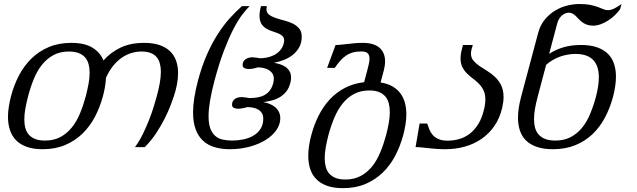

<svg xmlns="http://www.w3.org/2000/svg" viewBox="-20 -747 3235 975"><path d="M502.9 -259.3Q487.8 -203.1 462.2 -154.1Q436.5 -105 398.7 -68.4Q360.8 -31.7 310.8 -10.5Q260.7 10.7 196.8 10.7Q148.9 10.7 115.5 -1.5Q82 -13.7 61 -35.4Q40 -57.1 30.3 -87.4Q20.5 -117.7 20.5 -153.8Q20.5 -178.2 24.7 -204.6Q28.8 -231 36.1 -259.3Q50.8 -315.4 76.7 -364.5Q102.5 -413.6 140.1 -450.2Q177.7 -486.8 228 -508.1Q278.3 -529.3 341.8 -529.3Q409.7 -529.3 449.2 -505.1Q488.8 -481 505.4 -439.9Q542 -481.4 592.5 -505.4Q643.1 -529.3 711.9 -529.3Q757.8 -529.3 790.3 -518.1Q822.8 -506.8 843.8 -486.6Q864.7 -466.3 874.5 -438Q884.3 -409.7 884.3 -375.5Q884.3 -349.1 878.9 -319.8Q873.5 -290.5 863.3 -259.3Q857.4 -241.2 845.7 -210.7Q834 -180.2 815.9 -144.3Q797.9 -108.4 772.9 -70.6Q748 -32.7 715.3 0H665.5Q688 -30.8 705.8 -67.1Q723.6 -103.5 737.5 -139.4Q751.5 -175.3 761 -207Q770.5 -238.8 776.4 -259.3Q785.6 -293.5 791.3 -324.7Q796.9 -356 796.9 -382.8Q796.9 -405.8 791.7 -424.8Q786.6 -443.8 775.1 -457.3Q763.7 -470.7 744.9 -478Q726.1 -485.4 698.7 -485.4Q673.8 -485.4 648.4 -478Q623 -470.7 599.4 -454.6Q575.7 -438.5 554.9 -413.1Q534.2 -387.7 518.1 -351.6Q517.1 -329.6 513.2 -306.6Q509.3 -283.7 502.9 -259.3ZM416 -259.3Q424.3 -292 429.7 -321.5Q435.1 -351.1 435.1 -377.4Q435.1 -401.4 429.7 -421.4Q424.3 -441.4 411.9 -455.6Q399.4 -469.7 379.4 -477.5Q359.4 -485.4 330.1 -485.4Q285.2 -485.4 252 -467.5Q218.8 -449.7 194.1 -419.2Q169.4 -388.7 152.3 -347.4Q135.3 -306.2 123 -259.3Q114.3 -226.6 108.9 -196.5Q103.5 -166.5 103.5 -140.6Q103.5 -116.2 108.9 -96.4Q114.3 -76.7 126.7 -62.7Q139.2 -48.8 159.2 -41Q179.2 -33.2 208.5 -33.2Q253.4 -33.2 286.6 -51Q319.8 -68.8 344.5 -99.4Q369.1 -129.9 386.2 -171.1Q403.3 -212.4 416 -259.3Z M1159.2 -33.2Q1187.5 -33.2 1215.8 -39.1Q1244.1 -44.9 1266.6 -58.1Q1289.1 -71.3 1303 -92.5Q1316.9 -113.8 1316.9 -144.5Q1316.9 -162.1 1309.1 -173.6Q1301.3 -185.1 1289.3 -191.7Q1277.3 -198.2 1262.7 -200.7Q1248 -203.1 1234.9 -203.1Q1230 -201.2 1223.6 -199.7Q1217.3 -198.2 1210.9 -197Q1204.6 -195.8 1199 -195.3Q1193.4 -194.8 1189.5 -194.8Q1176.3 -194.8 1167.2 -199.5Q1158.2 -204.1 1158.2 -215.3Q1158.2 -226.1 1162.6 -233.4Q1167 -240.7 1174.1 -245.4Q1181.2 -250 1189.9 -252Q1198.7 -253.9 1207.5 -253.9Q1215.3 -253.9 1227.3 -252.2Q1239.3 -250.5 1245.6 -249Q1267.6 -249 1287.1 -252.2Q1306.6 -255.4 1322.5 -263.9Q1338.4 -272.5 1349.9 -287.1Q1361.3 -301.8 1367.7 -325.2Q1370.6 -336.9 1370.6 -346.7Q1370.6 -363.3 1362.8 -374.5Q1355 -385.7 1342.8 -392.6Q1330.6 -399.4 1316.2 -402.1Q1301.8 -404.8 1288.6 -404.8Q1283.7 -402.8 1277.3 -401.4Q1271 -399.9 1264.9 -398.7Q1258.8 -397.5 1253.2 -397Q1247.6 -396.5 1243.7 -396.5Q1230 -396.5 1220.9 -401.1Q1211.9 -405.8 1211.9 -417.5Q1211.9 -427.7 1216.6 -435.1Q1221.2 -442.4 1228.3 -447Q1235.4 -451.7 1244.1 -453.9Q1252.9 -456.1 1261.7 -456.1Q1269.5 -456.1 1281.5 -454.3Q1293.5 -452.6 1299.8 -451.2Q1315.9 -451.2 1334.5 -454.6Q1353 -458 1370.4 -466.6Q1387.7 -475.1 1401.1 -489.5Q1414.6 -503.9 1420.4 -525.4Q1422.9 -535.2 1422.9 -541.5Q1422.9 -556.6 1413.6 -564.9Q1404.3 -573.2 1390.4 -578.6Q1376.5 -584 1360.4 -589.1Q1344.2 -594.2 1330.3 -603Q1316.4 -611.8 1307.1 -626.7Q1297.9 -641.6 1297.9 -667Q1297.9 -677.2 1299.6 -689.5Q1301.3 -701.7 1305.2 -715.8H1335.4Q1333 -707 1333 -700.7Q1333 -682.6 1346.2 -672.6Q1359.4 -662.6 1379.4 -655.8Q1399.4 -648.9 1422.6 -643.1Q1445.8 -637.2 1465.8 -627.7Q1485.8 -618.2 1499 -602.5Q1512.2 -586.9 1512.2 -560.1Q1512.2 -529.8 1499.5 -507.1Q1486.8 -484.4 1466.6 -468.3Q1446.3 -452.1 1421.1 -442.4Q1396 -432.6 1371.1 -428.2Q1387.7 -425.3 1403.6 -420.2Q1419.4 -415 1431.4 -406.2Q1443.4 -397.5 1450.7 -384.5Q1458 -371.6 1458 -353.5Q1458 -347.2 1457.3 -340.1Q1456.5 -333 1454.1 -325.2Q1447.3 -298.8 1433.1 -281.5Q1418.9 -264.2 1400.4 -253.2Q1381.8 -242.2 1360.4 -236.8Q1338.9 -231.4 1317.4 -228.5Q1334 -225.6 1349.6 -219.2Q1365.2 -212.9 1377.2 -202.9Q1389.2 -192.9 1396.2 -179Q1403.3 -165 1403.3 -147Q1403.3 -114.7 1383.3 -86.2Q1363.3 -57.6 1328.6 -36.1Q1293.9 -14.6 1247.3 -2Q1200.7 10.7 1147.5 10.7Q1104.5 10.7 1070.1 0.5Q1035.6 -9.8 1011.2 -32.2Q986.8 -54.7 973.6 -90.3Q960.4 -126 960.4 -176.8Q960.4 -210.4 966.6 -250.2Q972.7 -290 985.4 -337.9Q1004.9 -410.6 1030 -468Q1055.2 -525.4 1084 -570.8Q1112.8 -616.2 1144.3 -651.6Q1175.8 -687 1208.5 -715.8H1247.6Q1231 -699.7 1210 -672.4Q1189 -645 1165.8 -600.3Q1142.6 -555.7 1117.9 -491.5Q1093.3 -427.2 1069.3 -337.9Q1053.7 -278.8 1046.4 -234.4Q1039.1 -189.9 1039.1 -156.7Q1039.1 -119.1 1047.9 -95.2Q1056.6 -71.3 1072.3 -57.4Q1087.9 -43.5 1110.1 -38.3Q1132.3 -33.2 1159.2 -33.2Z M1814.9 -485.8Q1790.5 -485.8 1771.5 -480.5Q1752.4 -475.1 1736.8 -464.4Q1721.2 -453.6 1707.5 -438.2Q1693.8 -422.9 1680.2 -402.3H1641.1L1684.1 -518.6Q1698.2 -518.6 1713.6 -520.3Q1729 -522 1746.3 -523.9Q1763.7 -525.9 1782.5 -527.6Q1801.3 -529.3 1822.3 -529.3Q1878.9 -529.3 1907.2 -504.4Q1935.5 -479.5 1935.5 -435.1Q1935.5 -414.6 1928.7 -388.2L1912.6 -328.1Q1947.8 -322.8 1972.4 -308.6Q1997.1 -294.4 2012.9 -273.4Q2028.8 -252.4 2036.1 -225.3Q2043.5 -198.2 2043.5 -166.5Q2043.5 -142.1 2039.3 -115.7Q2035.2 -89.4 2027.8 -61.5Q2012.7 -5.4 1987.1 43.7Q1961.4 92.8 1923.6 129.4Q1885.7 166 1835.7 187.3Q1785.6 208.5 1722.2 208.5Q1674.3 208.5 1640.9 196.5Q1607.4 184.6 1586.2 162.8Q1564.9 141.1 1555.2 110.8Q1545.4 80.6 1545.4 44.4Q1545.4 -4.4 1561 -61.5Q1574.7 -113.3 1597.7 -159.2Q1620.6 -205.1 1653.6 -241Q1686.5 -276.9 1730.2 -300Q1773.9 -323.2 1829.1 -329.6L1844.7 -388.2Q1849.6 -406.7 1853 -422.1Q1856.4 -437.5 1856.4 -449.7Q1856.4 -466.8 1847.4 -476.3Q1838.4 -485.8 1814.9 -485.8ZM1647.9 -61.5Q1639.6 -29.3 1634.3 0.2Q1628.9 29.8 1628.9 55.7Q1628.9 80.1 1634.3 100.3Q1639.6 120.6 1652.1 134.8Q1664.6 148.9 1684.6 156.7Q1704.6 164.6 1733.9 164.6Q1778.3 164.6 1811.5 146.7Q1844.7 128.9 1869.4 98.4Q1894 67.9 1911.1 26.6Q1928.2 -14.6 1940.9 -61.5Q1949.2 -93.8 1954.3 -123Q1959.5 -152.3 1959.5 -178.2Q1959.5 -202.6 1954.1 -222.9Q1948.7 -243.2 1936.3 -257.6Q1923.8 -272 1904.1 -279.8Q1884.3 -287.6 1855 -287.6Q1811 -287.6 1777.8 -269.8Q1744.6 -252 1720 -221.4Q1695.3 -190.9 1678 -149.7Q1660.6 -108.4 1647.9 -61.5Z M2253.4 -32.7Q2281.2 -32.7 2309.8 -40.3Q2338.4 -47.9 2363.8 -66.7Q2389.2 -85.4 2409.2 -117.7Q2429.2 -149.9 2439.9 -199.7Q2444.8 -222.2 2444.8 -241.2Q2444.8 -269 2435.5 -288.1Q2426.3 -307.1 2412.1 -321.5Q2397.9 -335.9 2381.8 -347.9Q2365.7 -359.9 2351.6 -373.8Q2337.4 -387.7 2328.1 -405.8Q2318.8 -423.8 2318.8 -450.7Q2318.8 -461.4 2320.6 -473.6Q2322.3 -485.8 2326.2 -500L2331.1 -518.6H2380.9L2374.5 -496.1Q2371.6 -484.9 2371.6 -475.6Q2371.6 -454.1 2383.8 -439.5Q2396 -424.8 2414.6 -412.1Q2433.1 -399.4 2454.3 -386.5Q2475.6 -373.5 2494.1 -356Q2512.7 -338.4 2524.9 -314Q2537.1 -289.6 2537.1 -253.9Q2537.1 -241.7 2535.4 -228.5Q2533.7 -215.3 2530.3 -200.2Q2518.1 -147.5 2491 -107.9Q2463.9 -68.4 2425.5 -42Q2387.2 -15.6 2340.3 -2.4Q2293.5 10.7 2241.7 10.7Q2216.3 10.7 2195.1 9Q2173.8 7.3 2155.5 5.4Q2137.2 3.4 2121.3 1.7Q2105.5 0 2090.3 0L2110.8 -119.6H2149.4Q2154.8 -103.5 2161.1 -87.9Q2167.5 -72.3 2178.7 -60.1Q2189.9 -47.9 2207.8 -40.3Q2225.6 -32.7 2253.4 -32.7Z M2712.9 -580.1Q2723.6 -620.1 2746.8 -647.9Q2770 -675.8 2799.3 -693.4Q2828.6 -710.9 2860.6 -718.8Q2892.6 -726.6 2921.4 -726.6Q2956.5 -726.6 2979.2 -721.7Q3002 -716.8 3017.6 -710.9Q3033.2 -705.1 3044.4 -700.2Q3055.7 -695.3 3067.9 -695.3Q3080.1 -695.3 3095.7 -702.1Q3111.3 -709 3136.2 -726.6L3128.9 -700.2Q3117.7 -684.6 3102.3 -669.7Q3086.9 -654.8 3068.6 -643.1Q3050.3 -631.3 3030.5 -624Q3010.7 -616.7 2991.7 -616.7Q2973.6 -616.7 2960.4 -621.6Q2947.3 -626.5 2937.3 -633.8Q2927.2 -641.1 2919.4 -649.7Q2911.6 -658.2 2904.1 -665.5Q2896.5 -672.9 2887.9 -677.7Q2879.4 -682.6 2868.7 -682.6Q2859.9 -682.6 2850.8 -679Q2841.8 -675.3 2833.7 -668.5Q2825.7 -661.6 2819.6 -651.6Q2813.5 -641.6 2810.1 -629.4L2768.6 -473.6Q2801.3 -495.1 2841.3 -506.8Q2881.3 -518.6 2930.2 -518.6Q2978 -518.6 3011.7 -506.8Q3045.4 -495.1 3066.9 -473.9Q3088.4 -452.6 3098.1 -423.1Q3107.9 -393.6 3107.9 -357.4Q3107.9 -334 3104 -308.1Q3100.1 -282.2 3092.8 -254.4Q3077.6 -198.2 3052 -149.9Q3026.4 -101.6 2989 -65.9Q2951.7 -30.3 2901.6 -9.8Q2851.6 10.7 2788.1 10.7Q2740.2 10.7 2706.3 -1Q2672.4 -12.7 2651.1 -33.7Q2629.9 -54.7 2620.1 -84.2Q2610.4 -113.8 2610.4 -149.9Q2610.4 -173.8 2614.5 -200.2Q2618.7 -226.6 2626 -254.4ZM3005.9 -254.4Q3013.2 -282.2 3017.1 -307.4Q3021 -332.5 3021 -354.5Q3021 -382.3 3014.2 -404.3Q3007.3 -426.3 2992.9 -441.7Q2978.5 -457 2956.1 -465.1Q2933.6 -473.1 2901.9 -473.1Q2862.8 -473.1 2824.2 -459.5Q2785.6 -445.8 2753.4 -418L2710 -254.4Q2701.7 -223.1 2696.8 -195.1Q2691.9 -167 2691.9 -142.1Q2691.9 -117.2 2697.5 -97.2Q2703.1 -77.1 2716.1 -63Q2729 -48.8 2749.5 -41Q2770 -33.2 2799.8 -33.2Q2844.2 -33.2 2877.2 -50.3Q2910.2 -67.4 2934.6 -96.9Q2959 -126.5 2976.1 -167Q2993.2 -207.5 3005.9 -254.4Z"/></svg>

Font: Arian AMU Serif
Style: Italic
Weight: 400
Italic angle: -15°
Designer: Ruben Hakobyan (Tarumian)
Foundry: Ruben Hakobyan (Tarumian)
Version: Version 1.002